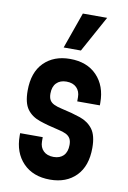

<svg xmlns="http://www.w3.org/2000/svg" viewBox="-89 -834 598 899"><g transform="rotate(10 210.5 -384.0)"><path d="M213.5 12.5Q132.5 12.5 85.5 -36.2Q38.5 -85 38.5 -165V-177.5H146V-157.5Q146 -129 163.5 -112Q181 -95 211.5 -95Q242 -95 259 -112.8Q276 -130.5 276 -163.5Q276 -182.5 269.2 -194Q262.5 -205.5 248.5 -212.5Q234.5 -219.5 211 -224.5Q159 -236 120 -249.5Q81 -263 59.8 -292.2Q38.5 -321.5 38.5 -380Q38.5 -467 85.2 -513.8Q132 -560.5 209 -560.5Q290 -560.5 336.8 -511.8Q383.5 -463 383.5 -383V-370.5H276V-390.5Q276 -418.5 258.8 -435.8Q241.5 -453 210.5 -453Q180.5 -453 163.2 -435.2Q146 -417.5 146 -385Q146 -366 152.5 -354.5Q159 -343 173.5 -336Q188 -329 211 -324Q261.5 -313 300.2 -299.8Q339 -286.5 361.2 -257Q383.5 -227.5 383.5 -168Q383.5 -81.5 337.2 -34.5Q291 12.5 213.5 12.5ZM169.5 -608 230.5 -780H346L251.5 -608Z"/></g></svg>

Font: Mohave Light SemiBold
Style: Regular
Weight: 600
Version: Version 2.003